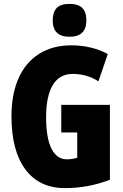

<svg xmlns="http://www.w3.org/2000/svg" viewBox="-20 -957 633 987"><path d="M545 -418V-33Q434 10 314 10Q182 10 110.5 -86Q39 -182 39 -359Q39 -473 75.5 -555Q112 -637 181.5 -680.5Q251 -724 347 -724Q400 -724 448.5 -712Q497 -700 534 -679L486 -539Q427 -577 353 -577Q286 -577 251.5 -520Q217 -463 217 -354Q217 -248 244.5 -193Q272 -138 324 -138Q350 -138 377 -146V-276H295V-418ZM424 -852Q424 -768 337 -768Q251 -768 251 -852Q251 -895 271.5 -916Q292 -937 337 -937Q382 -937 403 -916Q424 -895 424 -852Z"/></svg>

Font: Noto Sans UI CondBlack
Style: Regular
Weight: 900
Width: 3
Designer: Monotype Design Team
Foundry: Monotype Imaging Inc.
Version: Version 1.001